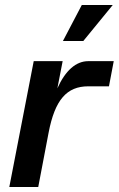

<svg xmlns="http://www.w3.org/2000/svg" viewBox="-20 -743 472 763"><path d="M17 0H132L173 -215C198 -346 245 -400 331 -400H413L432 -500H331C282 -500 240 -463 208 -392L229 -500H114ZM230 -580H311L428 -723H305Z"/></svg>

Font: Uncut Sans Semibold Italic
Style: Regular
Weight: 600
Italic angle: -11°
Designer: Kasper Nordkvist
Foundry: UNCUT.wtf
Version: Version 1.304;Glyphs 3.2 (3246)